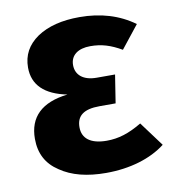

<svg xmlns="http://www.w3.org/2000/svg" viewBox="-69 -609 617 686"><g transform="rotate(-10 240.0 -265.5)"><path d="M264 -548C200 -548 149 -535 110 -509C71 -482 52 -447 52 -402C52 -339 93 -299 174 -283C79 -272 32 -226 32 -147C32 -94 53 -54 96 -26C138 3 193 17 262 17C349 17 425 -6 478 -47L412 -136C365 -108 327 -96 284 -96C225 -96 196 -120 196 -160C196 -201 221 -222 280 -222H338L354 -324H287C239 -324 212 -347 212 -383C212 -419 240 -439 284 -439C325 -439 357 -429 397 -406L462 -488C407 -528 341 -548 264 -548Z"/></g></svg>

Font: Fira Sans
Style: Bold
Weight: 700
Designer: Carrois Corporate & Edenspiekermann AG
Foundry: Carrois Corporate GbR & Edenspiekermann AG
Version: Version 4.203